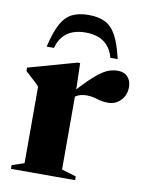

<svg xmlns="http://www.w3.org/2000/svg" viewBox="-82 -782 641 841"><g transform="rotate(10 238.0 -361.5)"><path d="M412.5 -504.5Q441.5 -504.5 457 -487Q472.5 -469.5 472.5 -442Q472.5 -406 449.5 -382.5Q426.5 -359 394 -359Q373 -359 358 -363Q343 -367 329.2 -370.8Q315.5 -374.5 296.5 -374.5Q282.5 -374.5 270.8 -371.5Q259 -368.5 248.8 -361.8Q238.5 -355 227.5 -344.5L225 -368.5Q263.5 -412 291.2 -438.8Q319 -465.5 339.8 -479.8Q360.5 -494 377.8 -499.2Q395 -504.5 412.5 -504.5ZM246.5 -405V-36L311 -16.5V0H25.5V-16.5L80 -35V-375Q73.5 -383 65.8 -390.2Q58 -397.5 46.8 -407.5Q35.5 -417.5 18 -434V-449L232.5 -509H243.5ZM244.5 -645Q212.5 -645 187.2 -635.5Q162 -626 144.8 -606Q127.5 -586 119 -554.5H86.5Q101.5 -619.5 121 -656Q140.5 -692.5 170 -707.8Q199.5 -723 244.5 -723Q289.5 -723 319 -707.8Q348.5 -692.5 368 -656Q387.5 -619.5 402.5 -554.5H370Q361.5 -586 344.2 -606Q327 -626 302 -635.5Q277 -645 244.5 -645Z"/></g></svg>

Font: Newsreader 60pt
Style: Bold
Weight: 700
Designer: Hugues Gentile
Foundry: Production Type
Version: Version 1.003